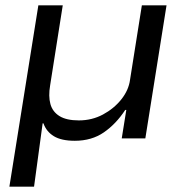

<svg xmlns="http://www.w3.org/2000/svg" viewBox="-20 -516 686 716"><path d="M15 180 123 -496H214L167 -198Q160 -157 168 -128Q176 -99 202 -83Q228 -67 274 -67Q323 -67 364 -89Q405 -111 432.5 -145.5Q460 -180 465 -219L509 -496H601L522 0H434L451 -106H447Q413 -54 367.5 -22.5Q322 9 259 9Q209 9 181 -8Q153 -25 142 -56H139L107 180Z"/></svg>

Font: Nunito Sans 7pt SemiExpanded
Style: Italic
Weight: 400
Width: 6
Italic angle: -9°
Designer: Vernon Adams
Foundry: Vernon Adams
Version: Version 3.101;gftools[0.9.27]